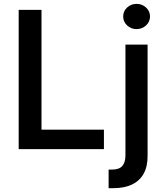

<svg xmlns="http://www.w3.org/2000/svg" viewBox="-20 -779 861 1003"><path d="M77.6 0V-727.5H196.8V-101.6H522.9V0ZM635.3 -545.9H751V33.7Q751.5 90.8 730.2 128.7Q709 166.5 668.7 185.3Q628.4 204.1 570.8 204.1H547.4V106.9H564.9Q602.5 106.9 618.9 88.1Q635.3 69.3 635.3 32.7ZM693.4 -627Q664.6 -627 644 -646.2Q623.5 -665.5 623.5 -692.9Q623.5 -720.7 644 -739.7Q664.6 -758.8 693.4 -758.8Q722.2 -758.8 742.9 -739.7Q763.7 -720.7 763.7 -692.9Q763.7 -665.5 742.9 -646.2Q722.2 -627 693.4 -627Z"/></svg>

Font: Inter
Style: 540
Weight: 540
Designer: Rasmus Andersson
Foundry: rsms
Version: Version 4.001;git-66647c0bb